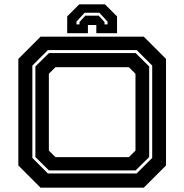

<svg xmlns="http://www.w3.org/2000/svg" viewBox="-20 -870 854 890"><path d="M168 0 65 -103V-597L168 -700H646.5L749.5 -597V-103L646.5 0ZM202 -66H613.5L685.5 -138V-566L613.5 -638H202L130 -566V-138ZM207 -80 144 -142V-562L207 -624H608.5L671.5 -562V-142L608.5 -80ZM237 -141.5H577.5L608 -172V-528L577.5 -558.5H237L206.5 -528V-172ZM466.5 -850 522.5 -794V-716H426.5V-754H387.5V-716H291.5V-794L347.5 -850ZM440.5 -811H372.5L334.5 -770V-757H348.5V-768L375.5 -797.5H437.5L464.5 -768V-757H478.5V-770Z"/></svg>

Font: Tourney Expanded Regular
Style: Bold
Weight: 700
Width: 7
Designer: Tyler Finck
Foundry: Etcetera Type Co
Version: Version 1.010; ttfautohint (v1.8.3)